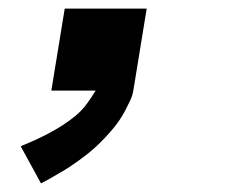

<svg xmlns="http://www.w3.org/2000/svg" viewBox="-20 -210 540 445"><path d="M75 215 28 129Q45 122 61.5 114.5Q78 107 94 98.5Q110 90 125.5 80Q141 70 155.5 58Q170 46 181 31Q192 16 201 1L202 0H99L130 -190H320L289 0Q287 12 281.5 23.5Q276 35 270 46.5Q264 58 256.5 69Q249 80 240.5 90Q232 100 223 109.5Q214 119 204.5 128Q195 137 185 145Q175 153 164 161Q153 169 142.5 176Q132 183 120.5 189.5Q109 196 98 202.5Q87 209 75 215Z"/></svg>

Font: Iosevka SS04 Heavy Oblique
Style: Regular
Weight: 900
Italic angle: -9°
Monospace: yes
Designer: Belleve Invis
Foundry: Belleve Invis
Version: Version 19.0.0; ttfautohint (v1.8.4)